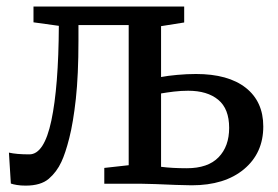

<svg xmlns="http://www.w3.org/2000/svg" viewBox="-20 -576 872 602"><path d="M60.5 6Q45 6 33 4Q21 2 14 -0.5L8 -97.5Q31.5 -92 72 -92Q118.5 -92 141 -197.8Q163.5 -303.5 164.5 -495L85 -506V-555.5H557.5V-505.5L485 -494V-334.5Q505.5 -338.5 535.5 -341.2Q565.5 -344 594.5 -344Q695.5 -344 750.5 -300.8Q805.5 -257.5 805.5 -179.5Q805.5 -96 745 -45.5Q684.5 5 581 5Q564 5 531.8 3.8Q499.5 2.5 467.5 1.2Q435.5 0 418.5 0H307V-49.5L383.5 -58V-497.5H226V-449Q226 -341 217.8 -266Q209.5 -191 197.2 -143Q185 -95 172.5 -68.5Q158 -37 133 -15.5Q108 6 60.5 6ZM565.5 -48.5Q632 -48.5 665.2 -82.8Q698.5 -117 698.5 -175Q698.5 -235 664.2 -263.2Q630 -291.5 570 -291.5Q548 -291.5 525 -288.8Q502 -286 485 -283V-53Q520 -48.5 565.5 -48.5Z"/></svg>

Font: Merriweather
Style: Regular
Weight: 400
Designer: Eben Sorkin
Foundry: Eben Sorkin
Version: Version 2.100; ttfautohint (v1.7.19-72a1) -l 8 -r 50 -G 200 